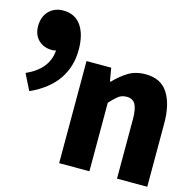

<svg xmlns="http://www.w3.org/2000/svg" viewBox="-149 -799 896 901"><g transform="rotate(15 299.0 -348.5)"><path d="M216 0V-496H336L347 -432H351Q380 -463 415.5 -485.5Q451 -508 501 -508Q575 -508 609.5 -454.5Q644 -401 644 -308V0H497V-289Q497 -338 484.5 -360.5Q472 -383 442 -383Q418 -383 401.5 -370Q385 -357 363 -333V0ZM-7 -290 -46 -368Q59 -415 65 -507Q56 -504 46 -504Q5 -504 -20.5 -529Q-46 -554 -46 -596Q-46 -642 -19 -669.5Q8 -697 50 -697Q107 -697 137 -654.5Q167 -612 167 -537Q167 -455 124 -392.5Q81 -330 -7 -290Z"/></g></svg>

Font: Source Code Pro
Style: Bold
Weight: 700
Monospace: yes
Designer: Paul D. Hunt, Teo Tuominen
Foundry: Adobe Systems Incorporated
Version: Version 2.030;PS 1.000;hotconv 16.6.51;makeotf.lib2.5.65220